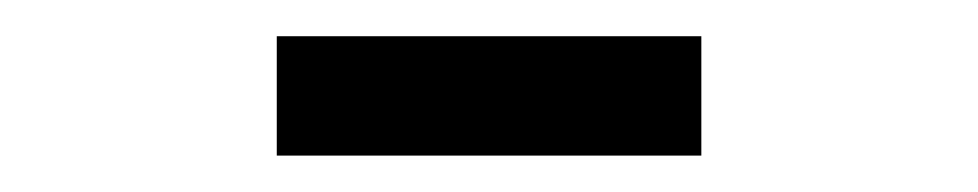

<svg xmlns="http://www.w3.org/2000/svg" viewBox="-20 -750 540 106"><path d="M132.8 -664.1V-730H367.2V-664.1Z"/></svg>

Font: Cooper Hewitt
Style: Book
Weight: 705
Designer: Village Type and Design LLC
Foundry: Cooper Hewitt Smithsonian Design Museum
Version: 1.000